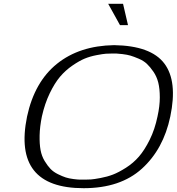

<svg xmlns="http://www.w3.org/2000/svg" viewBox="-20 -968 928 1008"><path d="M200 -357Q189 -303 188 -257.5Q187 -212 193 -180Q199 -148 214.5 -122.5Q230 -97 245.5 -81Q261 -65 284.5 -53.5Q308 -42 325 -36.5Q342 -31 365.5 -28Q389 -25 399 -25Q409 -25 425 -25Q428 -25 429 -25Q444 -25 458.5 -26Q473 -27 508 -33.5Q543 -40 573 -51.5Q603 -63 641.5 -87.5Q680 -112 709.5 -146Q739 -180 766 -234.5Q793 -289 807 -357Q819 -411 819 -456.5Q819 -502 811 -534Q803 -566 785.5 -591.5Q768 -617 751 -633Q734 -649 708 -660Q682 -671 665 -676Q648 -681 623 -684Q598 -687 590.5 -687Q583 -687 569 -687Q552 -687 536.5 -686Q521 -685 487 -678.5Q453 -672 425 -660.5Q397 -649 360.5 -624Q324 -599 295.5 -565.5Q267 -532 241 -478Q215 -424 200 -357ZM579 -731Q772 -728 842.5 -635Q913 -542 874 -356Q838 -185 725 -82.5Q612 20 419 20Q45 20 122 -356Q161 -538 279 -633Q397 -728 579 -731ZM548 -948H626L652 -836H610Z"/></svg>

Font: Afta sans
Style: Italic
Weight: 400
Italic angle: -12°
Designer: par.qink
Foundry: Oriol Esparraguera Font
Version: Version 1.000